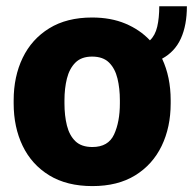

<svg xmlns="http://www.w3.org/2000/svg" viewBox="-20 -595 627 624"><path d="M24.4 -258.8V-269Q24.4 -346.2 53.7 -407Q83 -467.8 139.9 -502.9Q196.8 -538.1 279.3 -538.1Q340.3 -538.1 387.5 -518.3Q434.6 -498.5 467.3 -463.9Q484.4 -480 491 -508.3Q497.6 -536.6 497.6 -574.7H587.4Q587.4 -513.2 567.9 -470Q548.3 -426.8 506.8 -404.3Q534.7 -345.2 534.7 -269V-258.8Q534.7 -181.6 505.4 -120.8Q476.1 -60.1 419.4 -25.1Q362.8 9.8 280.3 9.8Q197.3 9.8 140.1 -25.1Q83 -60.1 53.7 -120.8Q24.4 -181.6 24.4 -258.8ZM189.5 -269V-258.8Q189.5 -219.2 197.5 -187Q205.6 -154.8 225.1 -136Q244.6 -117.2 280.3 -117.2Q332 -117.2 350.8 -158.2Q369.6 -199.2 369.6 -258.8V-269Q369.6 -307.6 361.8 -339.8Q354 -372.1 334.5 -391.6Q314.9 -411.1 279.3 -411.1Q244.6 -411.1 225.1 -391.6Q205.6 -372.1 197.5 -339.8Q189.5 -307.6 189.5 -269Z"/></svg>

Font: Vazirmatn RD UI Black
Style: Regular
Weight: 900
Designer: Saber Rastikerdar
Foundry: Saber Rastikerdar
Version: Version 33.003